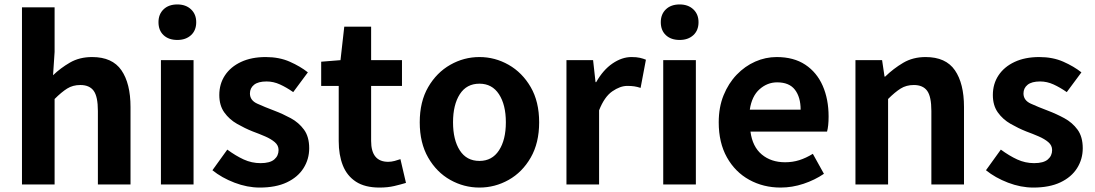

<svg xmlns="http://www.w3.org/2000/svg" viewBox="-20 -831 4931 865"><path d="M79 0V-798H226V-597L219 -492Q252 -524 295 -549Q338 -574 395 -574Q486 -574 527 -514.5Q568 -455 568 -349V0H421V-331Q421 -396 402 -422Q383 -448 342 -448Q308 -448 282.5 -432Q257 -416 226 -385V0Z M705 0V-560H852V0ZM779 -651Q740 -651 717 -672.5Q694 -694 694 -731Q694 -767 717 -789Q740 -811 779 -811Q817 -811 840.5 -789Q864 -767 864 -731Q864 -694 840.5 -672.5Q817 -651 779 -651Z M1150 14Q1094 14 1036.5 -8Q979 -30 937 -64L1004 -157Q1042 -129 1078 -112.5Q1114 -96 1154 -96Q1196 -96 1215.5 -112.5Q1235 -129 1235 -155Q1235 -176 1218 -190.5Q1201 -205 1174.5 -216.5Q1148 -228 1118 -239Q1083 -253 1048 -273Q1013 -293 990.5 -324.5Q968 -356 968 -403Q968 -453 993.5 -491.5Q1019 -530 1066 -552Q1113 -574 1177 -574Q1238 -574 1285.5 -553Q1333 -532 1367 -505L1301 -416Q1271 -437 1241.5 -450.5Q1212 -464 1181 -464Q1143 -464 1124.5 -449Q1106 -434 1106 -410Q1106 -379 1139 -364Q1172 -349 1217 -332Q1254 -318 1290 -298.5Q1326 -279 1349.5 -247Q1373 -215 1373 -163Q1373 -114 1347.5 -73.5Q1322 -33 1272.5 -9.5Q1223 14 1150 14Z M1690 14Q1624 14 1583.5 -12.5Q1543 -39 1524.5 -86Q1506 -133 1506 -195V-444H1427V-553L1514 -560L1531 -711H1652V-560H1791V-444H1652V-196Q1652 -102 1729 -102Q1743 -102 1758 -106Q1773 -110 1784 -114L1809 -7Q1786 0 1756.5 7Q1727 14 1690 14Z M2140 14Q2070 14 2008.5 -20.5Q1947 -55 1909 -121Q1871 -187 1871 -280Q1871 -373 1909 -438.5Q1947 -504 2008.5 -539Q2070 -574 2140 -574Q2210 -574 2271.5 -539Q2333 -504 2371 -438.5Q2409 -373 2409 -280Q2409 -187 2371 -121Q2333 -55 2271.5 -20.5Q2210 14 2140 14ZM2140 -106Q2197 -106 2228 -153.5Q2259 -201 2259 -280Q2259 -359 2228 -406.5Q2197 -454 2140 -454Q2082 -454 2051.5 -406.5Q2021 -359 2021 -280Q2021 -201 2051.5 -153.5Q2082 -106 2140 -106Z M2532 0V-560H2652L2663 -461H2666Q2697 -516 2739.5 -545Q2782 -574 2825 -574Q2848 -574 2863 -570.5Q2878 -567 2890 -562L2866 -435Q2851 -440 2837.5 -442Q2824 -444 2806 -444Q2774 -444 2738.5 -419.5Q2703 -395 2679 -334V0Z M2968 0V-560H3115V0ZM3042 -651Q3003 -651 2980 -672.5Q2957 -694 2957 -731Q2957 -767 2980 -789Q3003 -811 3042 -811Q3080 -811 3103.5 -789Q3127 -767 3127 -731Q3127 -694 3103.5 -672.5Q3080 -651 3042 -651Z M3497 14Q3419 14 3355.5 -21Q3292 -56 3255 -122Q3218 -188 3218 -280Q3218 -348 3240 -402Q3262 -456 3299 -494.5Q3336 -533 3382.5 -553.5Q3429 -574 3479 -574Q3556 -574 3608 -539.5Q3660 -505 3686.5 -444.5Q3713 -384 3713 -306Q3713 -263 3706 -238H3361Q3370 -170 3412 -135Q3454 -100 3517 -100Q3551 -100 3581 -109.5Q3611 -119 3642 -138L3692 -48Q3651 -20 3600 -3Q3549 14 3497 14ZM3358 -337H3587Q3587 -393 3561.5 -426.5Q3536 -460 3481 -460Q3437 -460 3402 -429Q3367 -398 3358 -337Z M3834 0V-560H3954L3965 -486H3968Q4005 -522 4049 -548Q4093 -574 4150 -574Q4241 -574 4282 -514.5Q4323 -455 4323 -349V0H4176V-331Q4176 -396 4157 -422Q4138 -448 4097 -448Q4063 -448 4037.5 -432Q4012 -416 3981 -385V0Z M4635 14Q4579 14 4521.5 -8Q4464 -30 4422 -64L4489 -157Q4527 -129 4563 -112.5Q4599 -96 4639 -96Q4681 -96 4700.5 -112.5Q4720 -129 4720 -155Q4720 -176 4703 -190.5Q4686 -205 4659.5 -216.5Q4633 -228 4603 -239Q4568 -253 4533 -273Q4498 -293 4475.5 -324.5Q4453 -356 4453 -403Q4453 -453 4478.5 -491.5Q4504 -530 4551 -552Q4598 -574 4662 -574Q4723 -574 4770.5 -553Q4818 -532 4852 -505L4786 -416Q4756 -437 4726.5 -450.5Q4697 -464 4666 -464Q4628 -464 4609.5 -449Q4591 -434 4591 -410Q4591 -379 4624 -364Q4657 -349 4702 -332Q4739 -318 4775 -298.5Q4811 -279 4834.5 -247Q4858 -215 4858 -163Q4858 -114 4832.5 -73.5Q4807 -33 4757.5 -9.5Q4708 14 4635 14Z"/></svg>

Font: Source Han Sans
Style: Bold
Weight: 700
Designer: Ryoko NISHIZUKA Ë•øÂ°öÊ∂ºÂ≠ê (kana, bopomofo & ideographs); Paul D. Hunt (Latin, Greek & Cyrillic); Sandoll Communicatio
Foundry: Adobe
Version: Version 2.004;hotconv 1.0.118;makeotfexe 2.5.65603